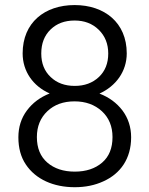

<svg xmlns="http://www.w3.org/2000/svg" viewBox="-20 -741 599 770"><path d="M505.9 -190.4C505.9 -231 494.1 -267.1 471.2 -297.9C447.8 -328.6 417 -351.1 378.9 -365.7C444.8 -395.5 488.3 -454.6 488.3 -526.9C488.3 -650.4 398.9 -720.7 279.3 -720.7C159.2 -720.7 70.8 -650.4 70.8 -526.9C70.8 -454.6 112.8 -395.5 179.2 -366.2C141.1 -351.1 110.8 -328.6 87.9 -297.9C64.9 -267.1 53.7 -231 53.7 -190.4C53.7 -147.5 63.5 -111.3 83.5 -81.5C123 -22 194.3 9.8 279.8 9.8C322.3 9.8 360.4 2 394.5 -13.7C462.9 -44.4 505.9 -104.5 505.9 -190.4ZM414.1 -526.4C414.1 -486.8 401.4 -455.6 376.5 -432.1C351.1 -408.2 318.8 -396.5 279.8 -396.5C240.2 -396.5 208 -408.2 183.1 -432.1C158.2 -455.6 145.5 -486.8 145.5 -526.4C145.5 -566.9 158.2 -599.1 183.1 -623C208 -647 239.7 -658.7 279.3 -658.7C318.4 -658.7 350.6 -646.5 376 -621.6C401.4 -596.7 414.1 -564.9 414.1 -526.4ZM431.2 -191.4C431.2 -147 417.5 -112.8 389.6 -88.9C361.8 -64.9 325.2 -52.7 279.8 -52.7C234.4 -52.7 197.8 -64.9 169.9 -88.9C142.1 -112.8 127.9 -147 127.9 -191.4C127.9 -233.9 142.1 -268.6 169.9 -294.9C197.8 -321.3 233.9 -334.5 278.8 -334.5C323.2 -334.5 359.9 -321.3 388.7 -294.9C417 -268.6 431.2 -233.9 431.2 -191.4Z"/></svg>

Font: Vazirmatn Light
Style: Regular
Weight: 300
Designer: Saber Rastikerdar
Foundry: Saber Rastikerdar
Version: Version 33.003